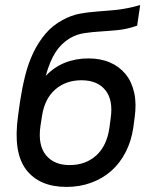

<svg xmlns="http://www.w3.org/2000/svg" viewBox="-20 -728 590 756"><path d="M242 8Q135 8 83 -60Q31 -128 51 -271L59 -329Q67 -381 79 -429.5Q91 -478 111 -520Q131 -562 159 -595Q187 -628 226 -649Q261 -668 293.5 -674Q326 -680 361 -682.5Q396 -685 437 -689Q478 -693 532 -708L520 -627Q480 -613 444 -609.5Q408 -606 375 -604Q342 -602 312 -597.5Q282 -593 256 -578Q221 -557 198.5 -522Q176 -487 160 -429Q193 -464 235.5 -481Q278 -498 328 -498Q376 -498 413 -482Q450 -466 474.5 -436Q499 -406 508.5 -362.5Q518 -319 510 -264L505 -226Q497 -172 474.5 -128.5Q452 -85 418 -55Q384 -25 339 -8.5Q294 8 242 8ZM301 -412Q240 -412 198.5 -376.5Q157 -341 146 -275L139 -230Q129 -156 161 -117Q193 -78 254 -78Q317 -78 359 -116Q401 -154 411 -226L416 -264Q426 -335 394.5 -373.5Q363 -412 301 -412Z"/></svg>

Font: Retni Sans Medium
Style: Italic
Weight: 500
Italic angle: -8°
Designer: Vitaly Kuzmin
Foundry: ParaType Ltd.
Version: Version 1.00;June 10, 2019;FontCreator 11.5.0.2425 64-bit; t